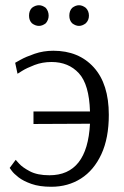

<svg xmlns="http://www.w3.org/2000/svg" viewBox="-20 -704 473 734"><path d="M176 10Q131 10 100 -1Q69 -12 51 -26Q33 -40 25 -51Q17 -62 17 -62L40 -93Q40 -93 53 -78.5Q66 -64 94.5 -49Q123 -34 169 -34Q314 -34 324 -231L108 -230V-278H324Q321 -381 281.5 -424Q242 -467 177 -467Q142 -467 112 -455.5Q82 -444 64.5 -433Q47 -422 47 -422L38 -464Q38 -464 58.5 -475.5Q79 -487 112.5 -498.5Q146 -510 184 -510Q281 -510 338.5 -446.5Q396 -383 396 -265Q396 -176 367.5 -114.5Q339 -53 289.5 -21.5Q240 10 176 10ZM282 -605Q269 -605 256 -615Q245 -626 245 -644Q245 -663 256 -674Q269 -684 282 -684Q295 -684 308 -674Q320 -662 320 -644Q320 -627 308 -615Q295 -605 282 -605ZM129 -605Q115 -605 102 -615Q91 -626 91 -644Q91 -663 102 -674Q115 -684 129 -684Q142 -684 155 -674Q166 -661 166 -644Q166 -628 155 -615Q142 -605 129 -605Z"/></svg>

Font: Arsenal SC
Style: Regular
Weight: 400
Designer: Andrij Shevchenko
Foundry: Stairsfor
Version: Version 2.001; ttfautohint (v1.8.4.7-5d5b)